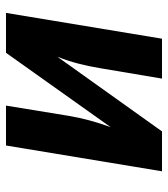

<svg xmlns="http://www.w3.org/2000/svg" viewBox="20 -580 560 640"><g transform="rotate(90 300.0 -260.0)"><path d="M23 0 109 -520H242L207 -312Q201 -276 192 -241Q183 -206 169 -171L418 -520H551L465 0H332L366 -208Q372 -244 381.5 -279Q391 -314 404 -349L156 0Z"/></g></svg>

Font: Iosevka Aile Extrabold Oblique
Style: Regular
Weight: 800
Italic angle: -9°
Designer: Belleve Invis
Foundry: Belleve Invis
Version: Version 31.1.0; ttfautohint (v1.8.4)